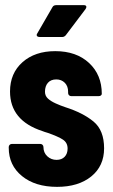

<svg xmlns="http://www.w3.org/2000/svg" viewBox="-20 -720 439 747"><path d="M14 -145V-148Q14 -153 17.5 -156.5Q21 -160 26 -160H137Q142 -160 145.5 -156.5Q149 -153 149 -148Q149 -126 164 -112Q179 -98 200 -98Q220 -98 231.5 -110Q243 -122 243 -142Q243 -165 224.5 -177Q206 -189 166 -203Q152 -207 145 -210Q19 -251 19 -364Q19 -435 67.5 -478Q116 -521 195 -521Q277 -521 326.5 -475Q376 -429 376 -355Q376 -351 372.5 -348.5Q369 -346 364 -346H257Q252 -346 248.5 -349.5Q245 -353 245 -358V-363Q245 -385 232 -398Q219 -411 199 -411Q178 -411 166.5 -398Q155 -385 155 -363Q155 -347 166.5 -336.5Q178 -326 197 -317.5Q216 -309 234 -303Q303 -281 344 -247Q385 -213 385 -143Q385 -74 335 -33.5Q285 7 202 7Q117 7 65.5 -35Q14 -77 14 -145ZM125 -590 184 -692Q188 -700 199 -700H306Q316 -700 316 -693Q316 -690 313 -685L236 -583Q230 -576 222 -576H134Q127 -576 124 -580Q121 -584 125 -590Z"/></svg>

Font: Barlow Condensed
Style: Bold
Weight: 700
Width: 3
Designer: Jeremy Tribby
Foundry: Tribby Type
Version: Version 1.500